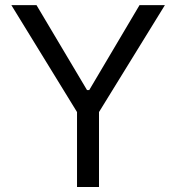

<svg xmlns="http://www.w3.org/2000/svg" viewBox="-20 -748 705 768"><path d="M25.4 -727.5H126L328.1 -387.7H336.9L538.1 -727.5H639.6L376 -299.8V0H288.1V-299.8Z"/></svg>

Font: GitLab Sans
Style: Regular
Weight: 400
Designer: Rasmus Andersson
Foundry: Modifications by GitLab B.V., manufactured by rsms
Version: Version 4.000;git-c8fb6b7